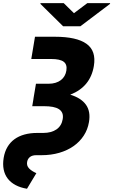

<svg xmlns="http://www.w3.org/2000/svg" viewBox="-26 -956 706 1195"><path d="M-3.2 26.6Q3.2 -12.1 20.4 -41.2Q37.6 -70.3 64.3 -89.7Q90.9 -109 126.6 -118.8Q162.3 -128.6 205.6 -128.6H242.5Q293.7 -128.6 325.5 -150.6Q357.2 -172.6 364.3 -214.5Q367.9 -236.2 361.9 -251.4Q355.8 -266.7 340.9 -276.5Q326 -286.2 302.6 -290.7Q279.1 -295.1 247.9 -295.1H174.7L182.5 -342H182.2L197.8 -434.7H275.2Q300.1 -434.7 319.6 -440.7Q339.1 -446.7 353.2 -457.6Q367.2 -468.4 375.7 -483.5Q384.2 -498.6 387.1 -516.7Q393.1 -554.7 370.4 -571.7Q347.7 -588.8 292.6 -588.8H168.7L191.8 -727.3H315.3Q451.3 -727.3 512.6 -683.2Q573.9 -639.2 558.2 -545.5Q536.9 -415.5 411.2 -366.8Q479 -346.2 509.1 -304Q539.1 -261.7 527.7 -196Q519.9 -149.5 495 -111.5Q470.2 -73.5 431.6 -46.5Q393.1 -19.5 342.5 -4.8Q291.9 9.9 232.2 9.9H199.9Q174.4 9.9 160.2 21.3Q146 32.7 142.8 51.8Q138.8 75.6 155 92.3Q171.2 109 200.3 121.8L142 218.8Q100.9 212 70.7 195.8Q40.5 179.7 21.8 155.2Q3.2 130.7 -3.2 98.4Q-9.6 66.1 -3.2 26.6ZM225.5 -931.8 226.2 -936.4H370.7L434.3 -873.9L517.4 -936.4H659.4L658.7 -931.8L474.4 -792.6H366.8Z"/></svg>

Font: Inter P Extra Bold
Style: Italic
Weight: 800
Italic angle: 9.39999°
Designer: Rasmus Andersson
Foundry: rsms
Version: Version 3.018;git-588b23468